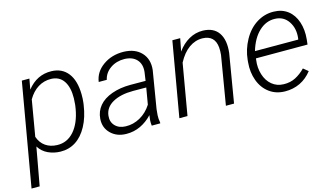

<svg xmlns="http://www.w3.org/2000/svg" viewBox="-97 -826 2293 1315"><g transform="rotate(-15 1049.0 -168.0)"><path d="M244.1 10.3Q198.7 9.3 158.4 -9Q118.2 -27.3 93.3 -66.4L44.4 203.1H-13.2L113.8 -528.3H167.5L153.8 -453.6Q222.7 -541 326.2 -538.1Q400.4 -536.1 441.9 -482.9Q483.4 -429.7 484.9 -332Q485.4 -301.3 481.9 -272.5L480 -258.8Q467.8 -173.3 434.1 -111.3Q400.4 -49.3 352.1 -18.8Q303.7 11.7 244.1 10.3ZM423.8 -272.5 426.8 -318.8Q428.2 -397 398.4 -441.4Q368.7 -485.8 310.1 -487.8Q258.8 -488.8 217 -462.6Q175.3 -436.5 146.5 -386.7L103 -132.3Q118.7 -87.4 152.6 -64Q186.5 -40.5 233.9 -39.1Q304.7 -36.6 353.8 -92Q402.8 -147.5 419.9 -246.6Z M893.6 0Q891.1 -18.6 892.1 -37.1L896.5 -73.7Q859.9 -34.2 812.7 -11.7Q765.6 10.7 710.9 9.8Q644 8.8 602.3 -32.5Q560.5 -73.7 564.9 -136.2Q568.8 -188.5 600.8 -226.8Q632.8 -265.1 691.9 -286.4Q751 -307.6 824.2 -307.6L932.1 -307.1L940.9 -367.7Q946.8 -421.9 917.5 -454.6Q888.2 -487.3 831.1 -489.3Q773.4 -490.2 730.7 -460.7Q688 -431.2 677.2 -382.8H620.1Q629.9 -452.1 691.4 -495.8Q752.9 -539.6 836.9 -538.6Q918.5 -536.6 962.6 -489.3Q1006.8 -441.9 998.5 -366.2L954.6 -100.6L950.7 -58.1Q949.2 -31.7 954.6 -5.9L953.6 0ZM720.7 -41.5Q774.4 -39.6 823.5 -67.1Q872.6 -94.7 904.8 -145.5L924.8 -262.2L831.5 -262.7Q742.7 -262.7 686.5 -231.2Q630.4 -199.7 624.5 -141.1Q620.1 -98.1 647.2 -70.3Q674.3 -42.5 720.7 -41.5Z M1236.8 -528.3 1219.2 -438Q1254.4 -486.8 1300.5 -512.9Q1346.7 -539.1 1399.4 -538.1Q1475.6 -536.1 1510.3 -484.9Q1544.9 -433.6 1534.7 -343.8L1477.1 0H1419.4L1477.1 -344.7Q1480 -372.6 1478 -398.4Q1469.7 -485.4 1383.3 -487.8Q1332 -488.8 1287.6 -457.3Q1243.2 -425.8 1209.5 -362.3L1147 0H1089.4L1181.2 -528.3Z M1836.4 9.8Q1772.9 8.8 1726.6 -25.6Q1680.2 -60.1 1658.4 -119.4Q1636.7 -178.7 1643.1 -247.6L1644.5 -264.2Q1651.4 -337.4 1688 -403.6Q1724.6 -469.7 1780.8 -504.6Q1836.9 -539.6 1900.9 -538.1Q1960 -537.1 2000.7 -505.9Q2041.5 -474.6 2060.1 -418.9Q2078.6 -363.3 2071.8 -295.9L2067.9 -260.3H1702.1L1700.7 -248.5Q1693.4 -195.3 1708.5 -146.7Q1723.6 -98.1 1758.1 -69.6Q1792.5 -41 1840.8 -40Q1887.7 -38.6 1925.3 -58.1Q1962.9 -77.6 1994.6 -110.4L2028.8 -82.5Q1993.2 -36.6 1944.1 -12.9Q1895 10.7 1836.4 9.8ZM1897.9 -488.3Q1834.5 -490.7 1784.2 -443.4Q1733.9 -396 1708.5 -310.1L2015.1 -309.6L2016.6 -316.9Q2025.4 -386.2 1992.2 -436.3Q1959 -486.3 1897.9 -488.3Z"/></g></svg>

Font: Roboto Light
Style: Italic
Weight: 300
Italic angle: -12°
Designer: Google
Version: Version 2.134; 2016; ttfautohint (v1.6)